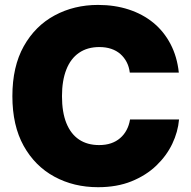

<svg xmlns="http://www.w3.org/2000/svg" viewBox="-20 -758 784 788"><path d="M382.3 10.3Q282.7 10.3 203.1 -33Q123.5 -76.2 77.1 -159.4Q30.8 -242.7 30.8 -363.3Q30.8 -484.9 77.6 -568.4Q124.5 -651.9 204.3 -694.8Q284.2 -737.8 382.3 -737.8Q450.7 -737.8 508.3 -719Q565.9 -700.2 609.4 -664.6Q652.8 -628.9 679.9 -577.1Q707 -525.4 713.9 -460H512.7Q509.8 -483.9 499.8 -503.2Q489.7 -522.5 473.9 -536.4Q458 -550.3 436.3 -557.6Q414.6 -564.9 387.7 -564.9Q338.4 -564.9 304 -541Q269.5 -517.1 252 -471.9Q234.4 -426.8 234.4 -363.3Q234.4 -297.4 252.4 -252.7Q270.5 -208 304.4 -185.3Q338.4 -162.6 386.7 -162.6Q414.1 -162.6 435.5 -169.9Q457 -177.2 473.1 -191.2Q489.3 -205.1 499.5 -224.4Q509.8 -243.7 513.7 -267.6H714.8Q710.4 -216.8 687 -167.7Q663.6 -118.7 621.6 -78.4Q579.6 -38.1 519.8 -13.9Q460 10.3 382.3 10.3Z"/></svg>

Font: Inter 18pt Black
Style: Regular
Weight: 900
Designer: Rasmus Andersson
Foundry: rsms
Version: Version 4.001;git-66647c0bb